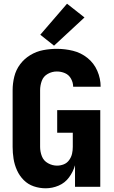

<svg xmlns="http://www.w3.org/2000/svg" viewBox="-20 -1006 616 1034"><path d="M226 8Q262 8 296 -6.5Q330 -21 352 -51Q374 -81 384 -116V0H520V-413H288V-291H372V-215Q372 -196 368 -178Q364 -160 352.5 -144Q341 -128 323.5 -121Q306 -114 287 -114Q262 -114 238.5 -127Q215 -140 205.5 -164.5Q196 -189 196 -215V-520Q196 -546 205 -570.5Q214 -595 237 -608Q260 -621 286 -621Q309 -621 330 -612Q351 -603 362.5 -582Q374 -561 374 -539H522Q522 -583 504 -624.5Q486 -666 451 -694Q416 -722 373 -732.5Q330 -743 286 -743Q249 -743 212.5 -736Q176 -729 143.5 -709.5Q111 -690 88.5 -660Q66 -630 57 -593.5Q48 -557 48 -520V-215Q48 -183 53 -151Q58 -119 71.5 -89Q85 -59 108 -36Q131 -13 162 -2.5Q193 8 226 8ZM271 -760 435 -912 341 -986 197 -819Z"/></svg>

Font: Iosevka Sparkle Heavy
Style: Regular
Weight: 900
Designer: Belleve Invis
Foundry: Belleve Invis
Version: Version 4.5.0; ttfautohint (v1.8.3)